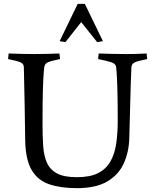

<svg xmlns="http://www.w3.org/2000/svg" viewBox="-20 -966 800 998"><path d="M584 -616Q582 -635 558.5 -642.5Q535 -650 490 -659L493 -688Q525 -687 561.5 -686Q598 -685 635 -685Q660 -685 676 -685.5Q692 -686 706.5 -686.5Q721 -687 742 -688L745 -659Q700 -650 682 -642.5Q664 -635 663 -616Q659 -524 657 -431.5Q655 -339 652 -247Q650 -176 623.5 -117Q597 -58 538 -23Q479 12 380 12Q296 12 236.5 -8Q177 -28 145 -81.5Q113 -135 111 -236Q110 -331 108 -426Q106 -521 104 -616Q104 -635 85.5 -642.5Q67 -650 22 -659L25 -688Q57 -687 89.5 -686Q122 -685 159 -685Q197 -685 227.5 -686Q258 -687 289 -688L292 -659Q247 -650 229.5 -642.5Q212 -635 210 -616Q210 -616 207.5 -590Q205 -564 203 -500.5Q201 -437 201 -322Q201 -258 204.5 -206.5Q208 -155 224.5 -119Q241 -83 277.5 -64Q314 -45 380 -45Q448 -45 489.5 -66Q531 -87 553.5 -126Q576 -165 584 -219Q592 -273 592 -339Q592 -447 590 -507Q588 -567 586 -591.5Q584 -616 584 -616ZM384 -946H421L515 -752L485 -747L402 -851L320 -747L290 -752Z"/></svg>

Font: Average
Style: Regular
Weight: 400
Designer: Eduardo Tunni
Foundry: Eduardo Rodriguez Tunni
Version: Version 1.003; ttfautohint (v1.8.4.7-5d5b)